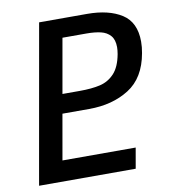

<svg xmlns="http://www.w3.org/2000/svg" viewBox="-82 -795 763 865"><g transform="rotate(-10 300.0 -362.5)"><path d="M43.5 -94 155 -725H374Q473 -725 532.8 -686.8Q592.5 -648.5 592.5 -560Q592.5 -535 587.5 -508Q568 -397.5 492 -349.5Q416 -301.5 309.5 -301.5H187L150.5 -94H485.5L469 0H27ZM478.5 -523Q481.5 -540.5 481.5 -554Q481.5 -588.5 465.2 -607Q449 -625.5 421.8 -632Q394.5 -638.5 355.5 -638.5H246.5L202.5 -389H281Q337.5 -389 375.5 -398Q413.5 -407 440.8 -436.2Q468 -465.5 478.5 -523Z"/></g></svg>

Font: JuliaMono MediumItalic
Style: Regular
Weight: 500
Italic angle: -9°
Monospace: yes
Designer: cormullion
Foundry: corm
Version: Version 0.049; ttfautohint (v1.8.4)